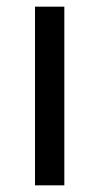

<svg xmlns="http://www.w3.org/2000/svg" viewBox="-20 -556 298 576"><path d="M173 0V-536H85V0Z"/></svg>

Font: Noto Sans Buginese
Style: Regular
Weight: 400
Designer: Monotype Design Team
Foundry: Monotype Imaging Inc.
Version: Version 2.002